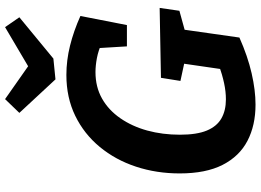

<svg xmlns="http://www.w3.org/2000/svg" viewBox="-152 -840 1004 739"><g transform="rotate(-90 349.5 -470.0)"><path d="M317 12Q237 12 177.5 -19Q118 -50 85 -114.5Q52 -179 52 -280Q52 -369 78 -448Q104 -527 154 -587.5Q204 -648 274 -682Q344 -716 431 -716Q487 -716 543.5 -702Q600 -688 658 -662L623 -483H541L534 -599L556 -579Q525 -593 496 -598.5Q467 -604 442 -604Q385 -604 340.5 -579Q296 -554 264.5 -508.5Q233 -463 217 -404.5Q201 -346 201 -279Q201 -214 217 -175.5Q233 -137 263.5 -119.5Q294 -102 337 -102Q367 -102 399.5 -109Q432 -116 469 -129L450 -96L477 -282L496 -258L408 -277L420 -352L689 -357L678 -281L591 -257L608 -282L575 -50Q503 -18 437.5 -3Q372 12 317 12ZM615 -952 653 -897 494 -766 414 -758 285 -897 338 -952 509 -832 415 -834Z"/></g></svg>

Font: Bitter Thin
Style: Bold Italic
Weight: 700
Italic angle: -9°
Version: Version 3.021